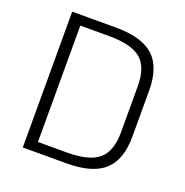

<svg xmlns="http://www.w3.org/2000/svg" viewBox="-126 -815 898 930"><g transform="rotate(20 323.0 -350.0)"><path d="M90 -700H316Q449 -700 510 -644.5Q571 -589 571 -468V-232Q571 -111 509.5 -55.5Q448 0 316 0H90ZM137 -50H298Q414 -50 463 -92Q512 -134 512 -232V-468Q512 -567 463 -608.5Q414 -650 298 -650H137L150 -689V-10Z"/></g></svg>

Font: Pathway Extreme 8pt Thin
Style: Regular
Weight: 100
Designer: Eduardo Rodriguez Tunni
Foundry: Eduardo Rodriguez Tunni
Version: Version 1.000